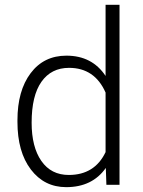

<svg xmlns="http://www.w3.org/2000/svg" viewBox="-20 -770 596 800"><path d="M52.7 -269Q52.7 -392.1 107.7 -465.1Q162.6 -538.1 256.8 -538.1Q363.8 -538.1 419.9 -453.6V-750H478V0H423.3L420.9 -70.3Q364.7 9.8 255.9 9.8Q164.6 9.8 108.6 -63.7Q52.7 -137.2 52.7 -262.2ZM111.8 -258.8Q111.8 -157.7 152.3 -99.4Q192.9 -41 266.6 -41Q374.5 -41 419.9 -136.2V-384.3Q374.5 -487.3 267.6 -487.3Q193.8 -487.3 152.8 -429.4Q111.8 -371.6 111.8 -258.8Z"/></svg>

Font: RobotoInd Light
Style: Regular
Weight: 300
Designer: Google
Version: Version 2.001151; 2014